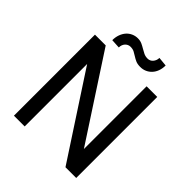

<svg xmlns="http://www.w3.org/2000/svg" viewBox="-239 -1042 1191 1191"><g transform="rotate(45 356.5 -446.0)"><path d="M628.9 0H534.7L176.8 -547.9V0H82.5V-710.9H176.8L535.6 -160.6V-710.9H628.9ZM527.8 -885.7Q527.8 -858.9 519.8 -836.9Q511.7 -814.9 497.3 -799.6Q482.9 -784.2 463.9 -775.9Q444.8 -767.6 422.9 -767.6Q397.9 -767.6 381.8 -774.9Q365.7 -782.2 352.5 -790.8Q339.4 -799.3 325.7 -806.6Q312 -814 291.5 -814Q281.2 -814 272.5 -809.8Q263.7 -805.7 257.1 -798.3Q250.5 -791 246.8 -781Q243.2 -771 243.2 -759.3L182.6 -762.7Q182.6 -789.6 190.7 -811.8Q198.7 -834 212.6 -849.9Q226.6 -865.7 245.8 -874.5Q265.1 -883.3 287.1 -883.3Q308.1 -883.3 324 -876Q339.8 -868.7 354.2 -859.9Q368.7 -851.1 383.8 -843.8Q398.9 -836.4 418.5 -836.4Q428.7 -836.4 437.5 -840.6Q446.3 -844.7 452.9 -852.3Q459.5 -859.9 463.4 -869.9Q467.3 -879.9 467.3 -891.6Z"/></g></svg>

Font: RobotoDraft
Style: Regular
Weight: 400
Designer: Google
Foundry: Google
Version: Version 2.000988-w1; 2014